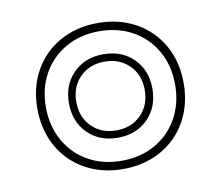

<svg xmlns="http://www.w3.org/2000/svg" viewBox="-61 -560 739 641"><g transform="rotate(-10 308.0 -239.5)"><path d="M60 -240Q60 -312 91.5 -368Q123 -424 179.5 -455.5Q236 -487 308 -487Q380 -487 436.5 -455.5Q493 -424 524.5 -368Q556 -312 556 -240Q556 -168 524.5 -111.5Q493 -55 436.5 -23.5Q380 8 308 8Q236 8 179.5 -23.5Q123 -55 91.5 -111.5Q60 -168 60 -240ZM527 -240Q527 -304 499 -353.5Q471 -403 421.5 -431Q372 -459 308 -459Q244 -459 194.5 -431Q145 -403 117 -353.5Q89 -304 89 -240Q89 -176 117 -126Q145 -76 194.5 -48Q244 -20 308 -20Q372 -20 421.5 -48Q471 -76 499 -126Q527 -176 527 -240ZM167 -240Q167 -302 206.5 -341.5Q246 -381 308 -381Q371 -381 410.5 -341.5Q450 -302 450 -240Q450 -177 410.5 -137.5Q371 -98 308 -98Q246 -98 206.5 -137.5Q167 -177 167 -240ZM424 -240Q424 -291 391.5 -323.5Q359 -356 308 -356Q257 -356 224.5 -323.5Q192 -291 192 -240Q192 -188 224.5 -155.5Q257 -123 308 -123Q359 -123 391.5 -155.5Q424 -188 424 -240Z"/></g></svg>

Font: Sarabun Thin
Style: Regular
Weight: 250
Designer: Suppakit Chalermlarp | Katatrad Co.,Ltd.
Foundry: Cadson Demak Co.,Ltd.
Version: Version 1.000; ttfautohint (v1.6)